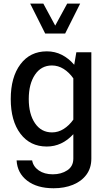

<svg xmlns="http://www.w3.org/2000/svg" viewBox="-20 -801 600 1056"><path d="M146 -781.2H218.3L283.7 -660.2L349.6 -781.2H420.9L338.4 -616.7H228.5ZM39.1 -256.3Q39.1 -376.5 92.3 -447.5Q145.5 -518.6 237.8 -518.6Q282.2 -518.6 319.8 -499.5Q357.4 -480.5 388.2 -444.8L399.9 -513.7H482.4V71.3Q482.4 123 455.3 159.7Q428.2 196.3 381.3 215.3Q334.5 234.4 274.9 234.4Q183.6 234.4 129.4 192.6Q75.2 150.9 71.3 81.1H156.7Q162.6 115.2 193.4 136.5Q224.1 157.7 270.5 157.7Q316.9 157.7 350.1 135.7Q383.3 113.8 383.3 71.3V-63Q320.8 4.9 237.3 4.9Q145.5 4.9 92.3 -65.7Q39.1 -136.2 39.1 -256.3ZM138.2 -256.3Q138.2 -173.3 172.6 -123Q207 -72.8 266.1 -72.8Q300.3 -72.8 330.3 -91.8Q360.4 -110.8 383.3 -143.1V-370.1Q360.4 -402.8 330.1 -421.9Q299.8 -440.9 265.6 -440.9Q206.5 -440.9 172.4 -390.1Q138.2 -339.4 138.2 -256.3Z"/></svg>

Font: Estedad-FD Medium
Style: Regular
Weight: 500
Designer: Amin Abedi
Version: Version 7.3